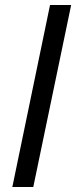

<svg xmlns="http://www.w3.org/2000/svg" viewBox="-20 -749 305 769"><path d="M29.4 0 180.4 -729H265L113.3 0Z"/></svg>

Font: Mona Sans
Style: Italic
Weight: 200
Italic angle: -11.6951°
Designer: Deni Anggara
Foundry: GitHub
Version: Version 2.000